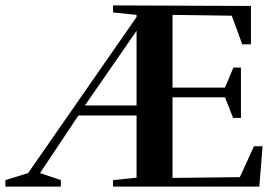

<svg xmlns="http://www.w3.org/2000/svg" viewBox="-66 -690 1020 710"><path d="M439 -263H224L82 -50L159 -24V0H-46V-24L38 -50L439 -627V-635L352 -644V-670L862 -668V-526H830L791 -632L572 -635V-366H766L797 -440H825V-254H796L766 -330H572V-32L821 -35L873 -149H905L893 0H352V-24L439 -33ZM439 -300V-576L248 -300Z"/></svg>

Font: Rufina
Style: Bold
Weight: 700
Designer: Martin Sommaruga
Foundry: Martin Sommaruga
Version: Version 1.001